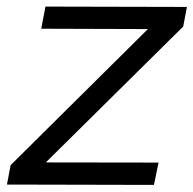

<svg xmlns="http://www.w3.org/2000/svg" viewBox="-22 -546 572 568"><path d="M112.5 -526.5 531 -525.5 520 -467.5 113.5 -65.5 447 -65 433.5 1 -1.5 0 9.5 -57.5 415.5 -460 100 -461Z"/></svg>

Font: Argentum Sans Light
Style: Italic
Weight: 300
Italic angle: -11.3°
Designer: Julieta Ulanovsky (font), Owen Earl (portions from Jones font), Cristiano Sobral (main changes and remaster)
Foundry: Julieta Ulanovsky (font), Owen Earl (portions from Jones font), Cristiano Sobral (main changes and remaster)
Version: Version 3.127